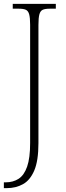

<svg xmlns="http://www.w3.org/2000/svg" viewBox="-23 -734 342 994"><path d="M-3 240V210H6Q45 210 73.5 191.5Q102 173 117.5 128.5Q133 84 133 6V-606Q133 -642 128 -660Q123 -678 110.5 -683.5Q98 -689 74 -689H43V-714H266V-689H235Q211 -689 198.5 -683.5Q186 -678 181 -660Q176 -642 176 -605V7Q176 98 154.5 148.5Q133 199 96 219.5Q59 240 12 240Z"/></svg>

Font: Noto Serif SemiCondensed ExtraLight
Style: Regular
Weight: 200
Width: 4
Designer: Monotype Design Team
Foundry: Monotype Imaging Inc.
Version: Version 2.014